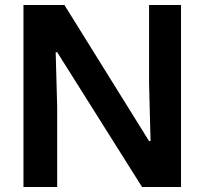

<svg xmlns="http://www.w3.org/2000/svg" viewBox="-20 -749 819 769"><path d="M74 0V-729H238L577 -184H583L577 -418V-729H705V0H549L209 -540H203L209 -322V0Z"/></svg>

Font: Mona Sans ExtraLight SemiBold
Style: Regular
Weight: 600
Version: Version 2.000